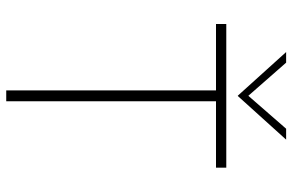

<svg xmlns="http://www.w3.org/2000/svg" viewBox="-181 -757 938 616"><g transform="rotate(90 288.0 -449.0)"><path d="M57 -706H518V-673H305V0H270V-673H57ZM181 -898 295 -768 278 -766 393 -898H428L288 -743H287L147 -898Z"/></g></svg>

Font: Josefin Sans ExtraLight
Style: Regular
Weight: 250
Designer: Santiago Orozco
Foundry: Typemade
Version: Version 2.000